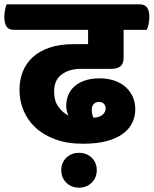

<svg xmlns="http://www.w3.org/2000/svg" viewBox="-60 -640 710 887"><path d="M585 -620Q609 -620 619.5 -605Q630 -590 630 -561Q630 -548 626.5 -529.5Q623 -511 618 -502H511V-372Q511 -322 456 -322H314Q260 -322 225 -296Q190 -270 190 -218Q190 -174 209.5 -147Q229 -120 256 -106Q246 -128 246 -151Q246 -178 255.5 -201Q265 -224 284 -241Q303 -258 332 -268Q361 -278 399 -278Q439 -278 470 -267Q501 -256 522 -236.5Q543 -217 554 -191Q565 -165 565 -135Q565 -103 551.5 -74Q538 -45 509 -23Q480 -1 434 11.5Q388 24 323 24Q250 24 195 3.5Q140 -17 103.5 -51Q67 -85 48.5 -130Q30 -175 30 -225Q30 -270 45 -308.5Q60 -347 91 -375.5Q122 -404 169 -420Q216 -436 280 -436H347V-502H5Q-20 -502 -30 -517.5Q-40 -533 -40 -563Q-40 -575 -37 -593Q-34 -611 -29 -620ZM305 227Q270 227 246.5 204Q223 181 223 146Q223 111 246.5 88.5Q270 66 305 66Q340 66 363.5 88.5Q387 111 387 146Q387 181 363.5 204Q340 227 305 227ZM364 -132Q364 -111 372 -96Q401 -98 414.5 -110.5Q428 -123 428 -138Q428 -152 420 -160.5Q412 -169 397 -169Q383 -169 373.5 -160Q364 -151 364 -132Z"/></svg>

Font: Baloo
Style: Regular
Weight: 400
Designer: Sarang Kulkarni and Ek Type
Foundry: Ek Type
Version: Version 1.100;PS 1.000;hotconv 1.0.88;makeotf.lib2.5.647800;